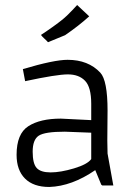

<svg xmlns="http://www.w3.org/2000/svg" viewBox="-20 -739 526 764"><path d="M408 -299 407 -180Q407 -152 408 -128L430 -6L431 -1H387L383 -4L359 -62Q266 2 176 5Q113 5 79.5 -28.5Q46 -62 46 -123Q46 -207 93 -237Q140 -267 222 -267Q232 -267 343 -261V-326Q343 -392 318.5 -417.5Q294 -443 250 -443Q206 -443 80 -416L71 -464Q195 -501 249 -501Q331 -501 379 -450Q408 -419 408 -299ZM343 -211 238 -215Q158 -215 134 -199Q110 -183 110 -135.5Q110 -88 126 -70.5Q142 -53 181.5 -53Q221 -53 274.5 -69Q328 -85 343 -106ZM287 -719 335 -674Q293 -636 239 -599L171 -571Q166 -577 157 -585Q148 -593 143 -600L164 -614Q224 -655 246.5 -677Q269 -699 287 -719Z"/></svg>

Font: Gafata
Style: Regular
Weight: 400
Designer: Lautaro Hourcade
Foundry: Lautaro Hourcade
Version: Version 4.002; ttfautohint (v0.94.20-1c74) -l 7 -r 28 -G 0 -